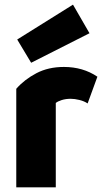

<svg xmlns="http://www.w3.org/2000/svg" viewBox="-20 -806 459 826"><path d="M50 0V-424Q85 -464 136.5 -491Q188 -518 255 -518Q337 -518 399 -476L357 -361Q342 -371 321.5 -376Q301 -381 284 -381Q263 -381 245.5 -375.5Q228 -370 220 -363V0ZM114 -536 54 -636 294 -786 365 -663Z"/></svg>

Font: Braah One
Style: Regular
Weight: 400
Designer: Ashish Kumar
Foundry: Ashish Kumar
Version: Version 1.001; ttfautohint (v1.8.4.7-5d5b);gftools[0.9.29]